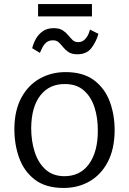

<svg xmlns="http://www.w3.org/2000/svg" viewBox="-20 -920 637 948"><path d="M294 8Q205.5 8 151.8 -33.2Q98 -74.5 74 -142.2Q50 -210 51 -289Q52.5 -377.5 86.2 -439Q120 -500.5 176.8 -532.2Q233.5 -564 304 -564Q391 -564 444.8 -523.5Q498.5 -483 522.8 -416.2Q547 -349.5 546 -271Q544.5 -182 511.8 -119.8Q479 -57.5 422.5 -24.8Q366 8 294 8ZM296 -50Q375.5 -49.5 419.2 -109.8Q463 -170 463 -274Q463.5 -338 446.5 -390.2Q429.5 -442.5 394 -473.5Q358.5 -504.5 303 -505Q224.5 -506.5 179.8 -449.5Q135 -392.5 134 -288Q134 -224.5 151 -170.8Q168 -117 203.8 -84Q239.5 -51 296 -50ZM362 -652Q334.5 -652 318.8 -662.5Q303 -673 292.2 -686.5Q281.5 -700 270.5 -710.5Q259.5 -721 242 -721Q220.5 -721 208 -709.8Q195.5 -698.5 188.5 -683.8Q181.5 -669 177 -659L139 -682Q144 -704 156.5 -727Q169 -750 190.8 -765.5Q212.5 -781 245 -781Q273 -781 289.2 -770.5Q305.5 -760 316.5 -746.5Q327.5 -733 338.2 -722.5Q349 -712 366 -712Q385 -712 397.2 -723.8Q409.5 -735.5 416 -750.2Q422.5 -765 424 -774L466 -753Q455 -714 431.5 -683Q408 -652 362 -652ZM168 -839V-900H434V-839Z"/></svg>

Font: Merriweather Sans Light
Style: Regular
Weight: 300
Designer: Eben Sorkin
Foundry: Eben Sorkin
Version: Version 2.001; ttfautohint (v1.8.3)